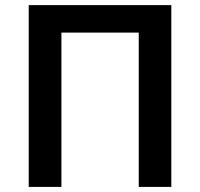

<svg xmlns="http://www.w3.org/2000/svg" viewBox="-20 -734 786 754"><path d="M221.2 0V-606H524.9V0H652.8V-713.9H92.8V0Z"/></svg>

Font: Noto Reveo Sans
Style: Regular
Weight: 600
Designer: Monotype Design Team
Foundry: Monotype Imaging Inc.
Version: Version 2.007